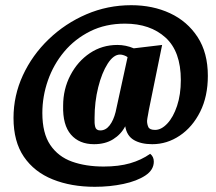

<svg xmlns="http://www.w3.org/2000/svg" viewBox="-20 -621 833 739"><path d="M345 98Q254 98 183 69.5Q112 41 72 -17.5Q32 -76 32 -167Q32 -253 68 -331Q104 -409 167.5 -470Q231 -531 312.5 -566Q394 -601 485 -601Q568 -601 634.5 -570Q701 -539 740.5 -478.5Q780 -418 780 -329Q780 -250 750.5 -191Q721 -132 672 -99Q623 -66 566 -66Q523 -66 495.5 -82Q468 -98 462 -135Q446 -104 415.5 -85Q385 -66 342 -66Q285 -66 253 -103Q221 -140 223 -214Q223 -278 251 -331.5Q279 -385 326 -416.5Q373 -448 432 -448Q464 -448 495 -435L604 -448L553 -198Q552 -190 549.5 -178Q547 -166 546 -156Q546 -143 551 -132Q556 -121 577 -121Q601 -121 624 -145.5Q647 -170 661.5 -213.5Q676 -257 676 -313Q676 -423 617 -476.5Q558 -530 461 -530Q386 -530 327 -500.5Q268 -471 227 -422Q186 -373 164.5 -311.5Q143 -250 143 -186Q143 -108 173.5 -63Q204 -18 257 1Q310 20 379 20Q437 20 480.5 7.5Q524 -5 558 -29Q572 -18 572 1Q572 33 539.5 54.5Q507 76 455 87Q403 98 345 98ZM366 -119Q387 -119 402 -138.5Q417 -158 425 -190L471 -401Q466 -405 457.5 -408Q449 -411 442 -411Q417 -411 394.5 -376Q372 -341 358 -285Q344 -229 344 -167Q343 -146 346.5 -132.5Q350 -119 366 -119Z"/></svg>

Font: Sansita Swashed ExtraBold
Style: Regular
Weight: 800
Designer: Pablo Cosgaya
Foundry: Omnibus-Type
Version: Version 1.003; ttfautohint (v1.8.3)